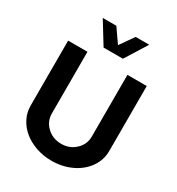

<svg xmlns="http://www.w3.org/2000/svg" viewBox="-230 -1144 1199 1298"><g transform="rotate(30 369.0 -495.0)"><path d="M188 -1000H293.9L369.1 -892.1L444.8 -1000H550.8L443.8 -829.1H293ZM369.1 9.8Q305.7 9.8 248.8 -10Q191.9 -29.8 150.9 -63.2Q109.9 -96.7 85.9 -143.3Q62 -189.9 62 -242.2V-750H212.9V-269Q212.9 -207.5 258.3 -164.8Q303.7 -122.1 369.1 -122.1Q434.6 -122.1 479.7 -164.8Q524.9 -207.5 524.9 -269V-750H675.8V-242.2Q675.8 -172.9 635.3 -114.7Q594.7 -56.6 524.2 -23.4Q453.6 9.8 369.1 9.8Z"/></g></svg>

Font: Oakes Grotesk Bold
Style: Regular
Weight: 700
Designer: Samuel Oakes
Foundry: Samuel Oakes
Version: Version 1.000;PS 001.000;hotconv 1.0.88;makeotf.lib2.5.64775